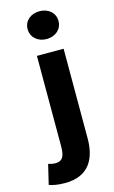

<svg xmlns="http://www.w3.org/2000/svg" viewBox="-189 -773 604 1021"><g transform="rotate(-15 113.5 -263.0)"><path d="M55 -646C55 -601 91 -569 140 -569C189 -569 225 -601 225 -646C225 -691 189 -722 140 -722C91 -722 55 -691 55 -646ZM-51 183C-31 190 -5 196 36 196C171 196 213 105 213 -3V-496H66V1C66 57 53 81 14 81C0 81 -12 78 -25 74Z"/></g></svg>

Font: Cambridge Sans Bold
Style: Regular
Weight: 700
Version: Version 2.020;PS 002.020;hotconv 1.0.88;makeotf.lib2.5.64775